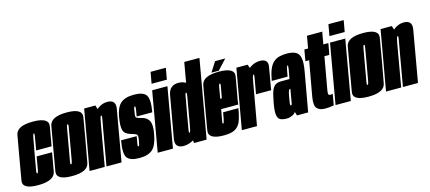

<svg xmlns="http://www.w3.org/2000/svg" viewBox="-87 -1321 4175 1865"><g transform="rotate(-15 2000.5 -389.0)"><path d="M119 4Q282.5 4 298.5 -84.8Q314.5 -173.5 331 -270H176Q158 -167 153 -138Q148 -109 139.5 -109Q130 -109 135.2 -137.8Q140.5 -166.5 163.5 -299Q189 -437.5 194 -465Q199 -492.5 207.5 -492.5Q215 -492.5 210.2 -465.2Q205.5 -438 186.5 -327H341.5Q360 -431.5 375.2 -518.8Q390.5 -606 227 -606Q65 -606 49.5 -520Q34 -434 10.5 -299Q-12 -167 -27.2 -81.5Q-42.5 4 119 4Z M460 4Q620 4 635.2 -82Q650.5 -168 675 -301Q697.5 -433 712.8 -520Q728 -607 567.5 -607Q406.5 -607 390.8 -520.2Q375 -433.5 352 -301Q329 -168.5 314 -82.2Q299 4 460 4ZM479.5 -109Q470.5 -109 475.5 -135.2Q480.5 -161.5 504.5 -301Q529.5 -440 534 -466.8Q538.5 -493.5 547 -493.5Q556.5 -493.5 551.2 -467Q546 -440.5 522.5 -301Q498 -162 493 -135.5Q488 -109 479.5 -109Z M636 0H788.5L879.5 -521L855 -600H742ZM806 0H957.5L1013.5 -320Q1030.5 -419.5 1047.2 -511.8Q1064 -604 975.5 -604Q908.5 -604 854.8 -549.2Q801 -494.5 783.5 -398.5L857 -394Q866 -444.5 871.5 -467.8Q877 -491 884.5 -491Q892.5 -491 888.2 -465.8Q884 -440.5 864 -331.5Z M1138.5 4Q1228.5 4 1272.5 -37.5Q1316.5 -79 1334.5 -185.5Q1350.5 -269.5 1332.8 -309.8Q1315 -350 1268 -363.5Q1224 -375 1210 -382Q1196 -389 1204.5 -432.5Q1208.5 -460 1211.8 -476Q1215 -492 1222.5 -492Q1231 -492 1227.2 -467.5Q1223.5 -443 1215 -393H1372Q1394 -521.5 1364.5 -563Q1335 -604.5 1243 -604.5Q1151 -604.5 1107 -564Q1063 -523.5 1048 -431Q1032.5 -341 1045 -301Q1057.5 -261 1111.5 -245.5Q1158 -232.5 1171 -223.2Q1184 -214 1176.5 -170Q1171.5 -141 1167.8 -124.8Q1164 -108.5 1156.5 -108.5Q1148 -108.5 1151.8 -130Q1155.5 -151.5 1165.5 -208.5H1008.5Q985.5 -77.5 1015.5 -36.8Q1045.5 4 1138.5 4Z M1321 0H1474.5L1579.5 -600H1426ZM1457.5 -777 1437 -662.5H1590.5L1611 -777Z M1687 0H1813L1951 -785H1798.5L1674 -78ZM1584 2Q1638.5 2 1693.2 -33.5Q1748 -69 1764.5 -159.5L1699 -216Q1688 -156 1682.8 -132Q1677.5 -108 1670 -108Q1662 -108 1667.2 -134.8Q1672.5 -161.5 1696 -301Q1721.5 -438.5 1725.8 -465.2Q1730 -492 1737.5 -492Q1745.5 -492 1742.5 -468.8Q1739.5 -445.5 1729.5 -387.5L1813.5 -441Q1830 -531.5 1787.8 -567.8Q1745.5 -604 1691 -604Q1599 -604 1582.2 -511.2Q1565.5 -418.5 1545 -301Q1524 -184.5 1507.5 -91.2Q1491 2 1584 2Z M1987.5 4 2007.5 -108.5Q2000 -108.5 2005.5 -137.5Q2010 -165 2035.5 -303Q2059 -437.5 2063.5 -466Q2069 -493 2076.5 -493Q2086 -493 2081 -466Q2076 -440.5 2059.5 -349H2030.5L2013 -249.5H2197.5Q2202 -275.5 2205.5 -303Q2229.5 -434.5 2244.5 -521Q2259 -607 2096.5 -607Q1934.5 -607 1918.5 -519.5Q1904 -433.5 1880 -303.5Q1858.5 -177 1842.5 -86Q1826 4 1987.5 4ZM2007.5 -108.5 1987.5 4Q2061.5 4 2100 -18Q2137 -39 2156 -82Q2174 -123.5 2190.5 -215.5L2036.5 -215Q2029.5 -179 2025 -152Q2019 -126 2016.5 -117.5Q2012 -108.5 2007.5 -108.5ZM2026.5 -616H2100L2192 -715H2089.5Z M2390.5 -301.5H2542.5Q2567.5 -447.5 2581.5 -526.2Q2595.5 -605 2508.5 -605Q2453.5 -605 2404 -568.5Q2354.5 -532 2336.5 -428L2394.5 -423Q2398.5 -445.5 2403.8 -468.8Q2409 -492 2416.5 -492Q2424.5 -492 2419.5 -466Q2414.5 -440 2390.5 -301.5ZM2167 0H2319.5L2412 -520.5L2386.5 -600H2273Z M2619 4Q2635.5 4 2650.2 0Q2665 -4 2677.5 -10.2Q2690 -16.5 2698.5 -23.8Q2707 -31 2710.5 -38L2721.5 0H2834L2903.5 -390Q2920 -480 2910.5 -526.2Q2901 -572.5 2867.8 -589.2Q2834.5 -606 2779 -606Q2736.5 -606 2703.2 -597Q2670 -588 2644.5 -565Q2619 -542 2601.2 -498.8Q2583.5 -455.5 2571.5 -387L2731 -387.5Q2738.5 -433 2743.2 -455.5Q2748 -478 2751.8 -485.2Q2755.5 -492.5 2758.5 -492.5Q2762 -492.5 2762.8 -484.8Q2763.5 -477 2760 -454.2Q2756.5 -431.5 2748 -387.5L2742.5 -360H2659Q2638 -360 2620.8 -355Q2603.5 -350 2590.8 -338Q2578 -326 2568.2 -305.5Q2558.5 -285 2550.8 -253.8Q2543 -222.5 2535 -179.5Q2520 -99 2525.2 -59.8Q2530.5 -20.5 2554.5 -8.2Q2578.5 4 2619 4ZM2690 -109Q2686.5 -109 2684.8 -114.2Q2683 -119.5 2685.2 -136.2Q2687.5 -153 2693.5 -188Q2698 -215 2702 -231Q2706 -247 2709.5 -254.2Q2713 -261.5 2715.8 -263.8Q2718.5 -266 2721.5 -266H2726.5L2701 -119Q2699.5 -116 2697.5 -113.8Q2695.5 -111.5 2693.8 -110.2Q2692 -109 2690 -109Z M3006 7Q3049 7 3092 -2L3111.5 -114Q3102 -109.5 3085.5 -109.5Q3073.5 -109.5 3069 -118.8Q3064.5 -128 3070 -161L3128 -487H3177.5L3198 -600H3147.5L3169 -722.5H3015.5L2994 -600H2956.5L2937 -487H2974.5L2911.5 -135.5Q2897 -51 2923 -22Q2949 7 3006 7Z M3109.5 0H3263L3368 -600H3214.5ZM3246 -777 3225.5 -662.5H3379L3399.5 -777Z M3441 4Q3601 4 3616.2 -82Q3631.5 -168 3656 -301Q3678.5 -433 3693.8 -520Q3709 -607 3548.5 -607Q3387.5 -607 3371.8 -520.2Q3356 -433.5 3333 -301Q3310 -168.5 3295 -82.2Q3280 4 3441 4ZM3460.5 -109Q3451.5 -109 3456.5 -135.2Q3461.5 -161.5 3485.5 -301Q3510.5 -440 3515 -466.8Q3519.5 -493.5 3528 -493.5Q3537.5 -493.5 3532.2 -467Q3527 -440.5 3503.5 -301Q3479 -162 3474 -135.5Q3469 -109 3460.5 -109Z M3617 0H3769.5L3860.5 -521L3836 -600H3723ZM3787 0H3938.5L3994.5 -320Q4011.5 -419.5 4028.2 -511.8Q4045 -604 3956.5 -604Q3889.5 -604 3835.8 -549.2Q3782 -494.5 3764.5 -398.5L3838 -394Q3847 -444.5 3852.5 -467.8Q3858 -491 3865.5 -491Q3873.5 -491 3869.2 -465.8Q3865 -440.5 3845 -331.5Z"/></g></svg>

Font: Anybody UltraCondensed ExtraBold
Style: Italic
Weight: 800
Width: 1
Italic angle: -10°
Version: Version 1.113;gftools[0.9.25]